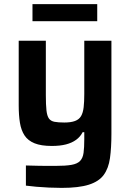

<svg xmlns="http://www.w3.org/2000/svg" viewBox="-20 -708 633 934"><path d="M280 206Q250 206 218 204.5Q186 203 157 200.5Q128 198 106 195V97Q142 98 167.5 98.5Q193 99 212.5 99Q232 99 248 99Q299 99 327.5 94Q356 89 369.5 75Q383 61 386.5 35.5Q390 10 390 -31V-65H382Q371 -43 350.5 -28Q330 -13 301 -5.5Q272 2 232 2Q180 2 148 -11Q116 -24 99.5 -49Q83 -74 77 -110.5Q71 -147 71 -196V-510H203V-245Q203 -198 206 -171Q209 -144 218 -131.5Q227 -119 245 -115.5Q263 -112 293 -112Q325 -112 345 -119.5Q365 -127 374.5 -143.5Q384 -160 387 -186.5Q390 -213 390 -251V-510H522V-58Q522 11 515 61Q508 111 484.5 143Q461 175 412 190.5Q363 206 280 206ZM138 -605V-688H453V-605Z"/></svg>

Font: Saira Thin SemiBold
Style: Regular
Weight: 600
Version: Version 1.101